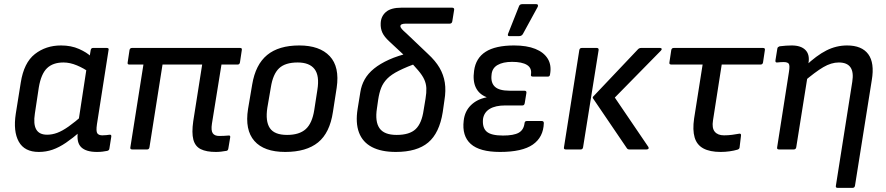

<svg xmlns="http://www.w3.org/2000/svg" viewBox="-20 -720 4268 925"><path d="M167 12Q98 12 70.5 -37.5Q43 -87 56 -172L80 -322Q95 -418 148 -459.5Q201 -501 274 -501Q323 -501 361 -484Q399 -467 418 -448L411 -371Q384 -391 350.5 -405Q317 -419 286 -419Q235 -419 206.5 -391.5Q178 -364 167 -299L148 -173Q140 -122 154.5 -96.5Q169 -71 207 -71Q231 -71 255.5 -80Q280 -89 310.5 -110.5Q341 -132 382 -168L369 -88Q331 -55 298 -32.5Q265 -10 233.5 1Q202 12 167 12ZM447 12Q395 12 371.5 -10.5Q348 -33 355 -84L358 -105V-135L398 -397L409 -431L417 -479Q419 -489 428 -489H494Q506 -489 503 -479L447 -121Q442 -87 449 -77.5Q456 -68 473 -68Q483 -68 492 -69Q501 -70 508 -71Q518 -72 516 -61L507 -4Q506 5 496 7Q485 9 474 10.5Q463 12 447 12Z M1020 12Q974 12 947 -1.5Q920 -15 911.5 -47.5Q903 -80 911 -136L954 -409H763L700 -10Q698 0 689 0H617Q606 0 608 -10L671 -409H603Q593 -409 595 -419L604 -479Q606 -489 616 -489H1137Q1147 -489 1145 -479L1136 -419Q1134 -409 1125 -409H1047L1001 -124Q996 -91 1005 -78Q1014 -65 1036 -65Q1046 -65 1058 -65.5Q1070 -66 1080 -67Q1091 -69 1089 -58L1080 -4Q1078 7 1069 7Q1058 9 1045.5 10.5Q1033 12 1020 12Z M1354 12Q1252 12 1205.5 -41Q1159 -94 1175 -195L1195 -313Q1211 -409 1267 -455Q1323 -501 1422 -501Q1520 -501 1568.5 -449.5Q1617 -398 1602 -297L1584 -181Q1569 -80 1512.5 -34Q1456 12 1354 12ZM1363 -70Q1422 -70 1453 -98Q1484 -126 1494 -190L1509 -287Q1520 -355 1495.5 -387Q1471 -419 1414 -419Q1354 -419 1324.5 -391Q1295 -363 1285 -300L1268 -201Q1258 -136 1280 -103Q1302 -70 1363 -70Z M1887 12Q1817 12 1772 -11.5Q1727 -35 1709.5 -81.5Q1692 -128 1703 -196L1716 -276Q1721 -309 1737 -337.5Q1753 -366 1782 -389.5Q1811 -413 1854 -432.5Q1897 -452 1957 -466L1999 -420Q1939 -398 1902 -379.5Q1865 -361 1845.5 -341Q1826 -321 1816.5 -297Q1807 -273 1802 -240L1796 -198Q1786 -134 1808.5 -102Q1831 -70 1891 -70Q1953 -70 1982.5 -98Q2012 -126 2021 -190L2030 -244Q2035 -274 2034 -295.5Q2033 -317 2024 -337Q2015 -357 1995 -380.5Q1975 -404 1944 -438L1856 -520Q1831 -543 1822 -563Q1813 -583 1814 -607Q1815 -641 1839 -662Q1863 -683 1914 -683H2158Q2169 -683 2168 -673L2159 -617Q2157 -606 2146 -606H1934Q1922 -606 1915.5 -603Q1909 -600 1909 -594Q1909 -588 1916 -580Q1923 -572 1938 -559L2041 -461Q2078 -427 2097.5 -393.5Q2117 -360 2123 -322Q2129 -284 2121 -236L2113 -180Q2097 -79 2043 -33.5Q1989 12 1887 12Z M2389 12Q2291 12 2248 -26.5Q2205 -65 2214 -139Q2219 -184 2248.5 -213Q2278 -242 2324 -251V-252Q2288 -266 2272.5 -298Q2257 -330 2264 -379Q2272 -440 2319.5 -470.5Q2367 -501 2457 -501Q2518 -501 2559 -484.5Q2600 -468 2619 -437Q2638 -406 2630 -362Q2629 -351 2620 -351H2547Q2536 -351 2538 -361Q2543 -392 2519 -407Q2495 -422 2447 -422Q2403 -422 2376.5 -406.5Q2350 -391 2348 -358Q2344 -321 2364.5 -302Q2385 -283 2435 -283H2506Q2518 -283 2516 -272L2508 -223Q2506 -212 2497 -212H2414Q2367 -212 2339.5 -195.5Q2312 -179 2307 -147Q2303 -105 2324.5 -86Q2346 -67 2403 -67Q2455 -67 2479 -80.5Q2503 -94 2507 -126Q2508 -137 2518 -137H2590Q2600 -137 2600 -127Q2598 -59 2547 -23.5Q2496 12 2389 12ZM2433 -546Q2428 -546 2427 -549.5Q2426 -553 2428 -558L2480 -689Q2482 -695 2486 -697.5Q2490 -700 2496 -700H2564Q2570 -700 2571.5 -695.5Q2573 -691 2570 -686L2499 -556Q2493 -546 2481 -546Z M3012 0Q3004 0 3000 -6L2837 -246Q2834 -251 2838 -255L3054 -483Q3060 -489 3069 -489H3160Q3166 -489 3167.5 -485Q3169 -481 3164 -476L2942 -250L3103 -13Q3107 -7 3104 -3.5Q3101 0 3095 0ZM2706 0Q2695 0 2697 -10L2771 -479Q2773 -489 2783 -489H2855Q2865 -489 2864 -479L2789 -10Q2787 0 2778 0Z M3452 12Q3400 12 3368.5 -5Q3337 -22 3326.5 -58Q3316 -94 3324 -149L3365 -409H3215Q3203 -409 3205 -419L3214 -479Q3216 -489 3226 -489H3656Q3667 -489 3665 -479L3656 -419Q3654 -409 3644 -409H3457L3415 -140Q3409 -103 3423.5 -85.5Q3438 -68 3468 -68Q3488 -68 3507 -70.5Q3526 -73 3542 -76Q3551 -77 3550 -67L3543 -9Q3542 -2 3533 1Q3516 6 3495 9Q3474 12 3452 12Z M4015 185Q4005 185 4007 175L4086 -326Q4101 -419 4021 -419Q3985 -419 3946.5 -396.5Q3908 -374 3847 -322L3859 -401Q3914 -453 3961.5 -477Q4009 -501 4061 -501Q4132 -501 4163 -459Q4194 -417 4180 -334L4099 175Q4097 185 4088 185ZM3733 0Q3722 0 3724 -10L3781 -374Q3786 -405 3780 -413Q3774 -421 3755 -421Q3749 -421 3740.5 -420.5Q3732 -420 3724 -419Q3714 -418 3716 -430L3725 -486Q3726 -491 3728.5 -493Q3731 -495 3736 -497Q3750 -499 3766.5 -500Q3783 -501 3794 -501Q3839 -501 3860.5 -479Q3882 -457 3875 -416L3872 -396L3871 -355L3816 -10Q3814 0 3804 0Z"/></svg>

Font: Sofia Sans Medium
Style: Italic
Weight: 500
Italic angle: -9°
Version: Version 4.101